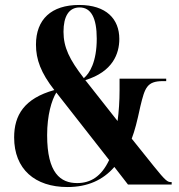

<svg xmlns="http://www.w3.org/2000/svg" viewBox="-20 -744 723 774"><path d="M252 10C333 10 395 -18 441 -71L496 0H672V-10H669C656 -10 648 -14 600 -74L511 -185C524 -220 532 -251 546 -316C564 -390 572 -417 637 -417H650V-427H462V-381C462 -336 459 -294 454 -256L324 -421C435 -455 461 -528 461 -587C461 -667 409 -724 299 -724C187 -724 125 -666 125 -564C125 -504 145 -450 199 -381C77 -347 37 -279 37 -190C37 -62 121 10 252 10ZM318 -429C260 -504 236 -553 236 -616C236 -677 257 -714 301 -714C347 -714 370 -672 370 -588C370 -494 341 -448 318 -429ZM291 -6C224 -6 170 -46 170 -199C170 -280 188 -340 207 -371L420 -99C389 -33 346 -6 291 -6Z"/></svg>

Font: Noto Serif Display ExtraCondensed ExtraBold
Style: Regular
Weight: 800
Width: 2
Designer: Monotype Design Team
Foundry: Monotype Imaging Inc.
Version: Version 2.009